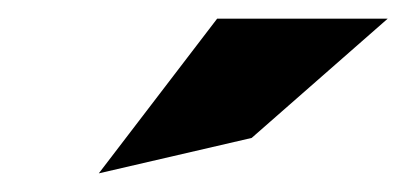

<svg xmlns="http://www.w3.org/2000/svg" viewBox="-20 -772 436 206"><path d="M86 -586 250 -624 396 -752H213Z"/></svg>

Font: Charger Pro
Style: UltraObl
Weight: 900
Designer: Jasper
Foundry: Cannot Into Space Fonts
Version: Version 1.09